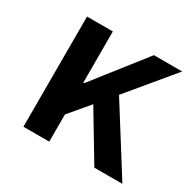

<svg xmlns="http://www.w3.org/2000/svg" viewBox="-115 -616 752 741"><g transform="rotate(30 261.0 -245.5)"><path d="M73 0V-491H188V-263H192L371 -491H497L331 -291L514 0H389L263 -210L188 -121V0Z"/></g></svg>

Font: Giro Sans Semibold
Style: Regular
Weight: 600
Designer: Paul D. Hunt
Foundry: Adobe Systems Incorporated
Version: Version 1.000;PS 1.0;hotconv 1.0.88;makeotf.lib2.5.647800